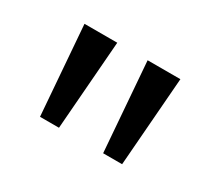

<svg xmlns="http://www.w3.org/2000/svg" viewBox="-64 -826 537 482"><g transform="rotate(30 204.0 -585.0)"><path d="M160 -714 140 -456H85L65 -714ZM343 -714 323 -456H268L248 -714Z"/></g></svg>

Font: lguzrati15
Style: Book
Weight: 400
Designer: Jelle Bosma - Monotype Design Team, Universal Thirst
Foundry: Monotype Imaging Inc.
Version: Version 2.106